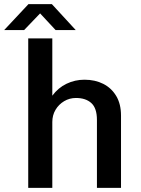

<svg xmlns="http://www.w3.org/2000/svg" viewBox="-62 -905 678 925"><path d="M74 0V-720H190V-444Q218 -482 258.5 -501.5Q299 -521 345 -521Q396 -521 435.5 -501Q475 -481 498 -442.5Q521 -404 521 -348V0H405V-327Q405 -384 378 -408.5Q351 -433 304 -433Q273 -433 247 -417.5Q221 -402 205.5 -376Q190 -350 190 -317V0ZM-42 -760 75 -885H188L303 -760H206L114 -859H149L54 -760Z"/></svg>

Font: Chivo Medium Medium
Style: Regular
Weight: 500
Version: Version 2.002